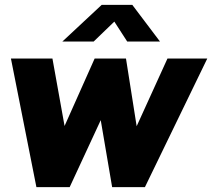

<svg xmlns="http://www.w3.org/2000/svg" viewBox="-20 -771 874 791"><path d="M577 0H442L395 -276L267 0H130L25 -530H196L246 -252L370 -530H499L543 -251L670 -530H834ZM451 -682 366 -600H237L399 -751H525L639 -600H504Z"/></svg>

Font: Morrison ExtraBold
Style: Regular
Weight: 800
Designer: Pablo Impallari, Rodrigo Fuenzalida (Modified by Dan O. Williams)
Version: Version 0.03;June 6, 2019;FontCreator 11.5.0.2425 64-bit; tt